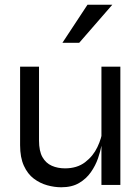

<svg xmlns="http://www.w3.org/2000/svg" viewBox="-20 -782 594 812"><path d="M489 0H409V-500H489ZM414 -233 415 -205Q414 -193 409.5 -168Q405 -143 394.5 -112.5Q384 -82 364.5 -54Q345 -26 314.5 -8Q284 10 239 10Q210 10 179.5 1.5Q149 -7 123 -26.5Q97 -46 81 -81Q65 -116 65 -168V-500H145V-188Q145 -143 159.5 -117.5Q174 -92 199 -81Q224 -70 255 -70Q306 -70 340 -96Q374 -122 392 -160Q410 -198 414 -233ZM244 -601 350 -762H455L315 -601Z"/></svg>

Font: Syne
Style: Regular
Weight: 400
Designer: Lucas Descroix
Foundry: Bonjour Monde
Version: Version 2.200